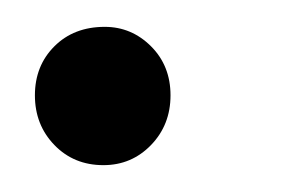

<svg xmlns="http://www.w3.org/2000/svg" viewBox="-20 -118 225 143"><path d="M57 5Q35 5 20.5 -10Q6 -25 6 -47Q6 -69 20.5 -83.5Q35 -98 58 -98Q78 -98 92.5 -83.5Q107 -69 107 -47Q107 -25 92.5 -10Q78 5 57 5Z"/></svg>

Font: DM Sans 20pt Light
Style: Italic
Weight: 300
Italic angle: -10°
Version: Version 4.004;gftools[0.9.30]